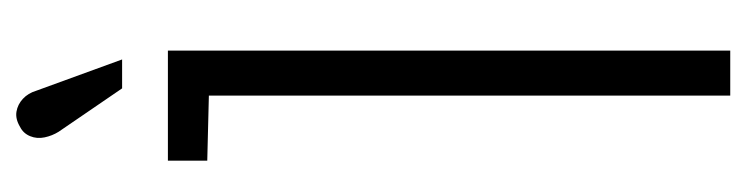

<svg xmlns="http://www.w3.org/2000/svg" viewBox="-365 -564 929 239"><g transform="rotate(-90 99.5 -444.5)"><path d="M106 -864Q103 -874 96 -880.5Q89 -887 80 -888.5Q71 -890 61 -884Q53 -880 49.5 -871.5Q46 -863 48 -853.5Q50 -844 55 -836L109 -757H145ZM19 -651 100 -649V0H156V-700H19Z"/></g></svg>

Font: AdventPro_ExpandedRegular
Style: ExpandedRegular
Weight: 400
Width: 7
Designer: VivaRado, Andreas Kalpakidis
Foundry: VivaRado, Andreas Kalpakidis
Version: Version 3.000